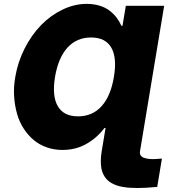

<svg xmlns="http://www.w3.org/2000/svg" viewBox="-20 -757 902 982"><path d="M819.6 -727.3 696 17Q694.2 28.8 699 36.9Q703.8 45.1 714.3 49.2Q724.8 53.3 736.5 55Q748.2 56.8 762.8 56.8Q775.6 56.8 808.2 54L784.1 198.9Q779.1 199.2 760.8 200.8Q742.5 202.4 723.9 203.5Q705.3 204.5 684.7 204.5Q663.7 204.5 646.1 203.5Q628.6 202.4 610.4 199.4Q592.3 196.4 577.9 191.6Q563.6 186.8 550.1 179.2Q536.6 171.5 526.8 161.2Q517 150.9 509.6 136.9Q502.1 122.9 498.8 105.5Q495.4 88.1 495.6 65.7Q495.7 43.3 500 17L519.9 -102.3H514.2Q476.9 -52.6 422.4 -21.3Q367.9 9.9 299.7 9.9Q256.7 9.9 218.9 -3.4Q181.1 -16.7 152.2 -41Q123.2 -65.3 101 -99.6Q78.8 -133.9 67.1 -175.2Q55.4 -216.6 52.2 -264.4Q49 -312.1 58.2 -363.6Q71 -440.3 106.2 -509.4Q141.3 -578.5 190 -628.4Q238.6 -678.3 299.7 -707.7Q360.8 -737.2 423.3 -737.2Q458.8 -737.2 488.6 -728.2Q518.5 -719.1 539.8 -702.9Q561.1 -686.8 575.8 -667.6Q590.6 -648.4 600.9 -625H606.5L623.6 -727.3ZM379.3 -161.9Q452.4 -161.9 499.5 -213.8Q546.5 -265.6 562.5 -363.6Q579.2 -461.6 549.2 -513.5Q519.2 -565.3 446 -565.3Q372.5 -565.3 325.3 -513.7Q278.1 -462 261.4 -363.6Q245.4 -265.6 275.6 -213.8Q305.8 -161.9 379.3 -161.9Z"/></svg>

Font: Karasuma Gothic
Style: Italic
Weight: 900
Italic angle: -9.39999°
Designer: Rasmus Andersson / Ryoko Nishizuka
Foundry: Genbu
Version: Version 1.00